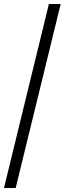

<svg xmlns="http://www.w3.org/2000/svg" viewBox="-20 -828 326 968"><path d="M0 120 226.5 -808H286L59 120Z"/></svg>

Font: Encode Sans SC Light
Style: Regular
Weight: 300
Version: Version 3.002